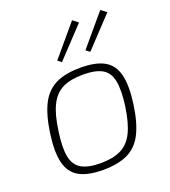

<svg xmlns="http://www.w3.org/2000/svg" viewBox="-135 -824 829 935"><g transform="rotate(-20 279.5 -356.5)"><path d="M305 -494Q384 -494 428 -469Q472 -444 486 -388Q500 -332 487 -238Q474 -146 446 -91Q418 -36 368 -12Q318 12 240 12Q161 12 116.5 -13Q72 -38 58 -94Q44 -150 57 -243Q70 -335 98 -390Q126 -445 176 -469.5Q226 -494 305 -494ZM305 -458Q240 -458 199 -438Q158 -418 134 -370Q110 -322 99 -238Q87 -157 96.5 -110Q106 -63 141 -43Q176 -23 240 -23Q304 -23 345.5 -43.5Q387 -64 410.5 -112Q434 -160 446 -243Q457 -325 447.5 -372Q438 -419 403.5 -438.5Q369 -458 305 -458ZM346 -725 374 -703 230 -550 211 -565ZM492 -725 521 -703 377 -550 357 -565Z"/></g></svg>

Font: Exo 2 ExtraLight
Style: Italic
Weight: 250
Italic angle: -8°
Designer: Natanael Gama
Foundry: Natanael Gama
Version: Version 2.010